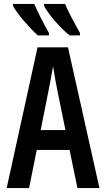

<svg xmlns="http://www.w3.org/2000/svg" viewBox="-20 -957 540 977"><path d="M334 -777H387V-789C357 -842 324 -905 311 -937H204V-928C223 -888 286 -815 334 -777ZM172 -777H229V-789C198 -844 173 -894 154 -937H46V-928C65 -889 132 -813 172 -777ZM14 0H128L167 -194H334L374 0H486L326 -716H171ZM227 -496C234 -530 244 -584 250 -620C255 -584 265 -533 272 -496L313 -295H187Z"/></svg>

Font: Noto Sans Mono ExtraCondensed SemiBold
Style: Regular
Weight: 600
Width: 2
Designer: Monotype Design Team
Foundry: Monotype Imaging Inc.
Version: Version 2.014